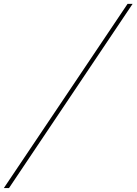

<svg xmlns="http://www.w3.org/2000/svg" viewBox="-50 -800 690 970"><path d="M-30.5 150 594.5 -780.5H620L-4.5 150Z"/></svg>

Font: Bodoni Moda 11pt SemiBold
Style: Italic
Weight: 600
Italic angle: -13°
Designer: Owen Earl
Foundry: indestructible type
Version: Version 2.004